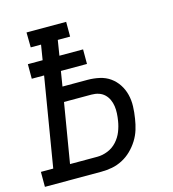

<svg xmlns="http://www.w3.org/2000/svg" viewBox="-119 -826 828 917"><g transform="rotate(-15 295.0 -367.5)"><path d="M-10 0V-74H51L124 -515H63V-587H136L148 -661H97L96 -735H292V-662H231L219 -587H336V-515H207L195 -441H319Q349 -441 378 -434.5Q407 -428 429.5 -412Q452 -396 467.5 -372.5Q483 -349 490 -321Q497 -293 496 -263Q495 -233 490 -203Q486 -176 478 -150Q470 -124 455 -100Q440 -76 419.5 -56Q399 -36 374 -23Q349 -10 322.5 -5Q296 0 269 0ZM134 -74H269Q295 -74 321 -84.5Q347 -95 366 -116Q385 -137 395 -162.5Q405 -188 409 -214Q412 -232 413 -250.5Q414 -269 411.5 -286Q409 -303 402 -318.5Q395 -334 383 -345.5Q371 -357 354.5 -362.5Q338 -368 319 -368H183Z"/></g></svg>

Font: Iosevka Etoile
Style: Italic
Weight: 400
Italic angle: -9°
Designer: Belleve Invis
Foundry: Belleve Invis
Version: Version 22.1.2; ttfautohint (v1.8.4)